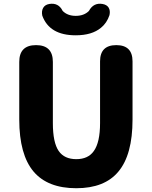

<svg xmlns="http://www.w3.org/2000/svg" viewBox="-20 -983 803 1017"><path d="M384 14Q233 14 158 -74Q82 -164 82 -350V-655Q82 -744 171 -744Q260 -744 260 -655V-331Q260 -228 291 -183Q321 -140 384 -140Q447 -140 477 -183Q510 -229 510 -331V-537V-658Q510 -744 596 -744Q682 -744 682 -658V-350Q682 -163 607 -74Q534 14 384 14ZM381 -796Q242 -796 204 -900Q199 -924 208.5 -941Q218 -958 241 -962Q290 -970 312 -925Q338 -899 381 -899Q425 -899 451 -925Q475 -970 523 -962Q546 -958 555.5 -942.5Q565 -927 560 -903Q546 -861 515 -836Q467 -796 381 -796Z"/></svg>

Font: GenSenRounded TW H
Style: Regular
Weight: 900
Version: Version 1.501;PS 1;hotconv 16.6.51;makeotf.lib2.5.65220